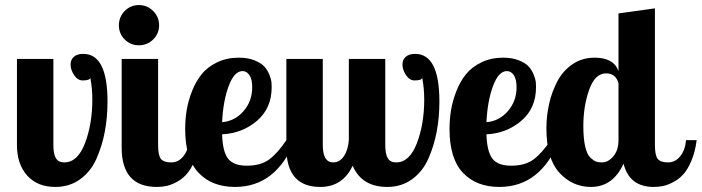

<svg xmlns="http://www.w3.org/2000/svg" viewBox="-20 -733 2774 759"><path d="M47 -160V-500H191V-160Q191 -124 201 -107.5Q211 -91 234 -91Q287 -91 316 -167Q345 -243 345 -339Q345 -385 337 -425Q334 -415 307 -415Q287 -415 273 -436Q259 -457 259 -478Q259 -497 272 -508.5Q285 -520 309 -520Q405 -520 405 -332Q405 -270 394.5 -213.5Q384 -157 361.5 -106Q339 -55 297 -24.5Q255 6 199 6Q128 6 87.5 -39Q47 -84 47 -160Z M473 -577Q450 -600 450 -633Q450 -666 473 -689.5Q496 -713 529 -713Q562 -713 585.5 -689.5Q609 -666 609 -633Q609 -600 585.5 -577Q562 -554 529 -554Q496 -554 473 -577ZM461 -149V-500H605V-160Q605 -119 616 -105Q627 -91 657 -91Q686 -91 705.5 -116Q725 -141 728 -179H770Q764 -132 749 -97Q734 -62 716.5 -43Q699 -24 676.5 -12.5Q654 -1 636.5 2.5Q619 6 600 6Q461 6 461 -149Z M712 -223Q712 -261 718 -297.5Q724 -334 739 -372.5Q754 -411 777 -439.5Q800 -468 838 -486.5Q876 -505 924 -505Q960 -505 986 -494.5Q1012 -484 1024.5 -470.5Q1037 -457 1044.5 -438.5Q1052 -420 1053 -409.5Q1054 -399 1054 -389Q1054 -305 996 -255.5Q938 -206 858 -202Q860 -134 881.5 -106Q903 -78 956 -78Q1011 -78 1044.5 -103Q1078 -128 1112 -179H1146Q1072 6 909 6Q818 6 765 -50Q712 -106 712 -223ZM858 -250Q908 -254 942.5 -293.5Q977 -333 977 -388Q977 -420 966 -436Q955 -452 939 -452Q906 -452 884 -393Q862 -334 858 -250Z M1112 -149V-500H1256V-160Q1256 -91 1297 -91Q1323 -91 1339.5 -115.5Q1356 -140 1359 -179V-500H1503V-160Q1503 -124 1513 -107.5Q1523 -91 1546 -91Q1599 -91 1628 -167Q1657 -243 1657 -339Q1657 -385 1649 -425Q1646 -415 1619 -415Q1599 -415 1585 -436Q1571 -457 1571 -478Q1571 -497 1584 -508.5Q1597 -520 1621 -520Q1717 -520 1717 -332Q1717 -270 1706.5 -213.5Q1696 -157 1673.5 -106Q1651 -55 1609 -24.5Q1567 6 1511 6Q1410 6 1374 -78Q1335 6 1246 6Q1112 6 1112 -149Z M1757 -223Q1757 -261 1763 -297.5Q1769 -334 1784 -372.5Q1799 -411 1822 -439.5Q1845 -468 1883 -486.5Q1921 -505 1969 -505Q2005 -505 2031 -494.5Q2057 -484 2069.5 -470.5Q2082 -457 2089.5 -438.5Q2097 -420 2098 -409.5Q2099 -399 2099 -389Q2099 -305 2041 -255.5Q1983 -206 1903 -202Q1905 -134 1926.5 -106Q1948 -78 2001 -78Q2056 -78 2089.5 -103Q2123 -128 2157 -179H2191Q2117 6 1954 6Q1863 6 1810 -50Q1757 -106 1757 -223ZM1903 -250Q1953 -254 1987.5 -293.5Q2022 -333 2022 -388Q2022 -420 2011 -436Q2000 -452 1984 -452Q1951 -452 1929 -393Q1907 -334 1903 -250Z M2140 -226Q2140 -274 2150.5 -321.5Q2161 -369 2183 -411Q2205 -453 2243 -479Q2281 -505 2331 -505Q2406 -505 2425 -452V-680L2569 -700V-160Q2569 -119 2580 -105Q2591 -91 2621 -91Q2650 -91 2669.5 -116Q2689 -141 2692 -179H2734Q2728 -132 2713 -97Q2698 -62 2680.5 -43Q2663 -24 2640.5 -12.5Q2618 -1 2600.5 2.5Q2583 6 2564 6Q2468 6 2445 -86Q2403 6 2316 6Q2243 6 2191.5 -50Q2140 -106 2140 -226ZM2286 -235Q2286 -185 2293.5 -153Q2301 -121 2314.5 -109Q2328 -97 2337 -94Q2346 -91 2360 -91Q2384 -91 2404.5 -115Q2425 -139 2425 -179V-404Q2414 -443 2376 -443Q2332 -443 2309 -378Q2286 -313 2286 -235Z"/></svg>

Font: Lobster Two
Style: Bold
Weight: 700
Designer: Pablo Impallari
Foundry: Pablo Impallari. www.impallari.com
Version: Version 1.006